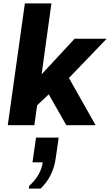

<svg xmlns="http://www.w3.org/2000/svg" viewBox="-20 -740 650 1135"><path d="M26 0 127 -720H284L226 -300.5L421 -511H610.5L387.5 -279L545 0H372L268 -182.5L199.5 -117.5L183 0ZM150 375 152.5 359Q187.5 327 207.8 291.5Q228 256 232.5 219.5H172L193 73.5H327L309 197.5Q302.5 247 279.8 293.5Q257 340 219.5 375Z"/></svg>

Font: Chivo Mono Medium
Style: Italic
Weight: 500
Italic angle: -8.05°
Monospace: yes
Designer: Hector Gatti
Foundry: Omnibus-Type
Version: Version 1.008